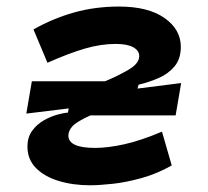

<svg xmlns="http://www.w3.org/2000/svg" viewBox="-20 -547 626 577"><path d="M250.5 9.8Q199.2 9.8 156.5 -3.2Q113.8 -16.1 88.1 -42Q62.5 -67.9 62.5 -106.4Q62.5 -134.8 76.7 -154.1Q90.8 -173.3 111.3 -185.1Q131.8 -196.8 152.1 -202.4Q172.4 -208 184.1 -208.5L186.5 -221.2L59.1 -205.6L75.7 -302.7H295.4Q334.5 -318.8 366.5 -337.6Q398.4 -356.4 398.4 -378.4Q398.4 -395 380.4 -405Q362.3 -415 327.6 -415Q283.2 -415 235.4 -401.1Q187.5 -387.2 122.6 -358.4L80.6 -458.5Q138.2 -491.2 201.9 -509.3Q265.6 -527.3 337.9 -527.3Q425.3 -527.3 474.4 -492.9Q523.4 -458.5 523.4 -406.2Q523.4 -370.1 504.6 -347.7Q485.8 -325.2 456.8 -312.5Q427.7 -299.8 396.5 -292.5L393.1 -280.8L524.4 -297.4L507.8 -200.2H251.5Q209 -180.7 197.3 -167.2Q185.5 -153.8 185.5 -139.6Q185.5 -102.5 265.6 -102.5Q304.2 -102.5 353.8 -113.5Q403.3 -124.5 466.8 -151.4L496.1 -49.8Q452.1 -24.9 405.8 -12Q359.4 1 318.6 5.4Q277.8 9.8 250.5 9.8Z"/></svg>

Font: Cascadia Code NF SemiBold
Style: Italic
Weight: 600
Italic angle: -10°
Monospace: yes
Designer: Aaron Bell
Foundry: Saja Typeworks
Version: Version 2404.023; ttfautohint (v1.8.4)